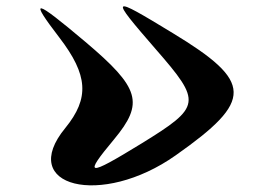

<svg xmlns="http://www.w3.org/2000/svg" viewBox="-20 -676 821 591"><path d="M163 -560C251 -445 256 -374 181 -282C32 -101 292 -36 521 -198C761 -367 759 -424 512 -574C318 -692 316 -690 459 -525C602 -361 600 -348 415 -234C247 -131 236 -133 331 -247C424 -359 411 -405 243 -547C84 -681 68 -684 163 -560Z"/></svg>

Font: Venom Sans
Style: Regular
Weight: 400
Version: Version 1.001